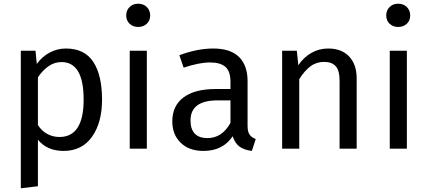

<svg xmlns="http://www.w3.org/2000/svg" viewBox="-20 -800 2301 1033"><path d="M529 -264Q529 -140 475 -64Q421 12 322 12Q234 12 184 -48V202L92 213V-527H171L178 -456Q207 -496 248 -517.5Q289 -539 334 -539Q435 -539 482 -467Q529 -395 529 -264ZM430 -264Q430 -466 311 -466Q272 -466 240 -443Q208 -420 184 -384V-127Q204 -96 234 -79.5Q264 -63 300 -63Q430 -63 430 -264Z M770 0H678V-527H770ZM788 -717Q788 -690 770 -672.5Q752 -655 723 -655Q695 -655 677 -672.5Q659 -690 659 -717Q659 -744 677 -762Q695 -780 723 -780Q752 -780 770 -762Q788 -744 788 -717Z M1356 -52 1335 12Q1294 7 1269 -11Q1244 -29 1232 -67Q1179 12 1075 12Q997 12 952 -32Q907 -76 907 -147Q907 -231 967.5 -276Q1028 -321 1139 -321H1220V-360Q1220 -416 1193 -440Q1166 -464 1110 -464Q1052 -464 968 -436L945 -503Q1043 -539 1127 -539Q1220 -539 1266 -493.5Q1312 -448 1312 -364V-123Q1312 -91 1323 -75.5Q1334 -60 1356 -52ZM1220 -139V-260H1151Q1005 -260 1005 -152Q1005 -105 1028 -81Q1051 -57 1096 -57Q1175 -57 1220 -139Z M1899 -378V0H1807V-365Q1807 -421 1786 -444Q1765 -467 1724 -467Q1682 -467 1650 -443Q1618 -419 1590 -374V0H1498V-527H1577L1585 -449Q1613 -491 1654.5 -515Q1696 -539 1746 -539Q1818 -539 1858.5 -496Q1899 -453 1899 -378Z M2169 0H2077V-527H2169ZM2187 -717Q2187 -690 2169 -672.5Q2151 -655 2122 -655Q2094 -655 2076 -672.5Q2058 -690 2058 -717Q2058 -744 2076 -762Q2094 -780 2122 -780Q2151 -780 2169 -762Q2187 -744 2187 -717Z"/></svg>

Font: Fira GO
Style: Regular
Weight: 400
Designer: Carrois Corporate
Foundry: Carrois Corporate GbR
Version: Version 0.300